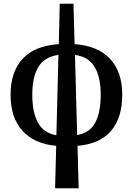

<svg xmlns="http://www.w3.org/2000/svg" viewBox="-20 -780 717 1035"><path d="M277 235 283 6Q166 -4 101.5 -74.5Q37 -145 37 -270Q37 -393 102.5 -463.5Q168 -534 297 -542L302 -760H376L382 -542Q508 -533 573.5 -462.5Q639 -392 639 -270Q639 -145 578.5 -74.5Q518 -4 398 6L404 235ZM154 -270Q154 -175 184.5 -119Q215 -63 284 -51L295 -484Q220 -474 187 -419.5Q154 -365 154 -270ZM523 -270Q523 -363 490.5 -418.5Q458 -474 384 -484L396 -52Q465 -64 494 -120Q523 -176 523 -270Z"/></svg>

Font: Noto Serif Condensed SemiBold
Style: Regular
Weight: 600
Width: 3
Designer: Monotype Design Team
Foundry: Monotype Imaging Inc.
Version: Version 2.013